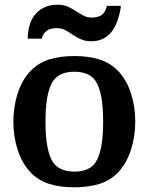

<svg xmlns="http://www.w3.org/2000/svg" viewBox="-20 -789 634 819"><path d="M557 -270Q557 -206 538.5 -149.5Q520 -93 485 -55Q452 -20 405.5 -5Q359 10 297 10Q235 10 188.5 -5Q142 -20 109 -55Q74 -93 55.5 -149.5Q37 -206 37 -270Q37 -334 55.5 -391Q74 -448 109 -485Q142 -520 188.5 -535Q235 -550 297 -550Q359 -550 405.5 -535Q452 -520 485 -485Q520 -448 538.5 -391Q557 -334 557 -270ZM206 -97Q220 -77 242.5 -67Q265 -57 297 -57Q329 -57 352 -67Q375 -77 388 -97Q420 -146 420 -270Q420 -333 412 -376Q404 -419 388 -443Q375 -463 352 -473Q329 -483 297 -483Q265 -483 242.5 -473Q220 -463 206 -443Q174 -394 174 -270Q174 -146 206 -97ZM98 -624Q100 -697 135 -733Q170 -769 225 -769Q251 -769 269.5 -760.5Q288 -752 304 -741.5Q320 -731 336 -722.5Q352 -714 371 -714Q401 -714 416 -727Q431 -740 436 -764H496Q475 -613 369 -613Q344 -613 325 -621.5Q306 -630 290 -641Q274 -652 258.5 -660.5Q243 -669 223 -669Q193 -669 178 -657Q163 -645 158 -624Z"/></svg>

Font: Domine
Style: Regular
Weight: 400
Designer: Pablo Impallari, Rodrigo Fuenzalida, Brenda Gallo
Foundry: Pablo Impallari, Rodrigo Fuenzalida, Brenda Gallo
Version: Version 2.000;September 19, 2022;FontCreator 14.0.0.2877 64-